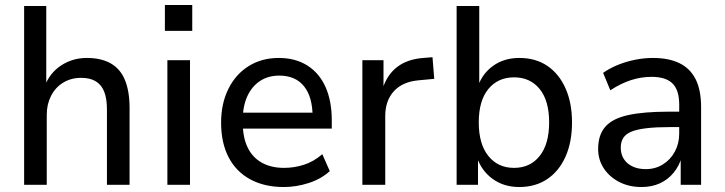

<svg xmlns="http://www.w3.org/2000/svg" viewBox="-20 -743 2914 772"><path d="M77 0V-719H166V-395H159Q180 -450 226 -480Q272 -510 329 -510Q387 -510 425.5 -488Q464 -466 482.5 -421Q501 -376 501 -308V0H410V-303Q410 -345 399.5 -373Q389 -401 366 -415.5Q343 -430 306 -430Q266 -430 234.5 -411Q203 -392 185.5 -358Q168 -324 168 -282V0Z M643 -619V-723H753V-619ZM653 0V-501H744V0Z M1121 9Q1043 9 986 -22Q929 -53 899 -111Q869 -169 869 -250Q869 -326 898 -385Q927 -444 979.5 -477Q1032 -510 1101 -510Q1168 -510 1216 -479.5Q1264 -449 1289 -393Q1314 -337 1314 -259V-226H939V-290H1253L1237 -272Q1237 -353 1202.5 -396Q1168 -439 1103 -439Q1058 -439 1025 -417Q992 -395 974 -355Q956 -315 956 -260V-252Q956 -191 975.5 -150.5Q995 -110 1032.5 -89Q1070 -68 1122 -68Q1163 -68 1202 -80.5Q1241 -93 1276 -123L1306 -55Q1271 -23 1221 -7Q1171 9 1121 9Z M1437 0V-501H1522V-382H1517Q1535 -441 1576 -473Q1617 -505 1682 -510L1719 -513L1726 -426L1662 -420Q1598 -414 1563.5 -376Q1529 -338 1529 -276V0Z M2068 9Q2006 9 1961 -23.5Q1916 -56 1897 -112H1902V0H1816V-719H1907V-394H1901Q1919 -447 1963 -478.5Q2007 -510 2068 -510Q2134 -510 2181 -478Q2228 -446 2254 -387.5Q2280 -329 2280 -251Q2280 -172 2254 -113.5Q2228 -55 2180.5 -23Q2133 9 2068 9ZM2047 -68Q2112 -68 2150 -116Q2188 -164 2188 -251Q2188 -338 2150 -385Q2112 -432 2047 -432Q1982 -432 1943.5 -385Q1905 -338 1905 -251Q1905 -164 1943.5 -116Q1982 -68 2047 -68Z M2559 9Q2509 9 2469.5 -11.5Q2430 -32 2407.5 -66.5Q2385 -101 2385 -144Q2385 -200 2413.5 -233Q2442 -266 2504.5 -280Q2567 -294 2669 -294H2725V-232H2672Q2618 -232 2580 -227.5Q2542 -223 2519.5 -214Q2497 -205 2486.5 -189Q2476 -173 2476 -150Q2476 -110 2503.5 -86.5Q2531 -63 2577 -63Q2615 -63 2645.5 -82Q2676 -101 2693.5 -133.5Q2711 -166 2711 -206V-322Q2711 -381 2684 -407.5Q2657 -434 2600 -434Q2558 -434 2517.5 -421Q2477 -408 2434 -380L2405 -450Q2432 -469 2465.5 -482.5Q2499 -496 2535 -503Q2571 -510 2605 -510Q2669 -510 2712 -489Q2755 -468 2777 -424.5Q2799 -381 2799 -312V0H2717V-111H2721Q2711 -76 2688.5 -48.5Q2666 -21 2633.5 -6Q2601 9 2559 9Z"/></svg>

Font: Nunitoga
Style: Medium
Weight: 500
Designer: Vernon Adams
Foundry: Vernon Adams
Version: Version 1.0